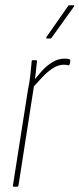

<svg xmlns="http://www.w3.org/2000/svg" viewBox="-20 -707 301 727"><path d="M33 0Q28 0 29 -5L86 -368Q92 -396 95 -423.5Q98 -451 100 -475Q100 -479 104 -479H117Q120 -479 120 -475Q118 -452 115 -427.5Q112 -403 109 -386V-384L50 -5Q49 0 44 0ZM101 -372 104 -397Q119 -416 137 -436.5Q155 -457 177.5 -471Q200 -485 224 -485Q229 -485 234.5 -484.5Q240 -484 244 -482Q246 -481 246 -478Q246 -475 245.5 -470.5Q245 -466 243 -463Q242 -459 238 -460Q235 -461 231 -461.5Q227 -462 221 -462Q201 -462 180 -448.5Q159 -435 139.5 -414Q120 -393 101 -372ZM158 -561Q156 -561 155.5 -563Q155 -565 156 -567L237 -683Q239 -687 243 -687H257Q260 -687 261 -685.5Q262 -684 260 -682L176 -565Q174 -561 169 -561Z"/></svg>

Font: Sofia Sans Extra Condensed Thin
Style: Italic
Weight: 250
Italic angle: -9°
Version: Version 4.100